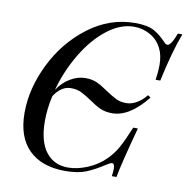

<svg xmlns="http://www.w3.org/2000/svg" viewBox="-82 -801 875 895"><g transform="rotate(10 356.0 -354.0)"><path d="M712 -708Q679 -622 648 -478H626Q632 -517 632 -547Q632 -595 616 -626Q598 -663 562.5 -683.5Q527 -704 485 -704Q420 -704 357 -654.5Q294 -605 245.5 -523.5Q197 -442 172 -350Q196 -387 231.5 -408Q267 -429 303 -429Q335 -429 358 -418.5Q381 -408 411 -387Q441 -367 461.5 -357Q482 -347 510 -347Q533 -347 557.5 -360.5Q582 -374 604 -401L617 -392Q535 -289 453 -289Q420 -289 396 -300Q372 -311 344 -331Q314 -351 293.5 -361Q273 -371 244 -371Q199 -371 165 -319Q151 -257 151 -200Q151 -104 189 -54Q227 -4 294 -4Q338 -4 387 -24.5Q436 -45 472 -82Q498 -108 517 -142.5Q536 -177 562 -240H584Q537 -67 525 0H503Q506 -21 506 -34Q506 -60 494 -60Q487 -60 473 -51Q421 -17 382 -1.5Q343 14 284 14Q173 14 112 -46Q51 -106 51 -221Q51 -336 108.5 -453Q166 -570 266.5 -646Q367 -722 487 -722Q545 -722 575.5 -705.5Q606 -689 636 -657Q643 -648 651 -648Q660 -648 669.5 -662.5Q679 -677 691 -708Z"/></g></svg>

Font: Playfair Display
Style: Italic
Weight: 400
Italic angle: -14°
Designer: Claus Eggers Sørensen
Foundry: Claus Eggers Sørensen
Version: Version 1.200; ttfautohint (v1.6)